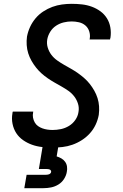

<svg xmlns="http://www.w3.org/2000/svg" viewBox="-20 -763 640 1003"><path d="M255 8Q227 8 199.5 5Q172 2 147 -7Q122 -16 100.5 -31Q79 -46 65 -67.5Q51 -89 45.5 -116Q40 -143 45 -171Q45 -173 45.5 -175.5Q46 -178 47 -180H154Q153 -179 153 -178Q153 -177 153 -175Q150 -162 152.5 -148.5Q155 -135 161.5 -123.5Q168 -112 178.5 -104.5Q189 -97 201.5 -92.5Q214 -88 227.5 -86Q241 -84 255 -84Q276 -84 298 -88.5Q320 -93 340 -105Q360 -117 373.5 -136.5Q387 -156 390 -178Q394 -200 387.5 -221Q381 -242 368 -259Q355 -276 338 -288Q321 -300 302.5 -310.5Q284 -321 265.5 -331.5Q247 -342 229.5 -354Q212 -366 196.5 -380Q181 -394 168 -410.5Q155 -427 144.5 -445.5Q134 -464 127.5 -484.5Q121 -505 119.5 -527.5Q118 -550 121 -572Q126 -598 137 -622Q148 -646 165.5 -667Q183 -688 206 -703Q229 -718 253.5 -727Q278 -736 303.5 -739.5Q329 -743 354 -743Q382 -743 408.5 -740Q435 -737 459.5 -728Q484 -719 504.5 -704Q525 -689 538.5 -667.5Q552 -646 556.5 -619.5Q561 -593 557 -566Q556 -564 555.5 -561.5Q555 -559 555 -557H448Q448 -558 448.5 -559Q449 -560 449 -562Q452 -581 446 -599.5Q440 -618 426 -630Q412 -642 393 -646.5Q374 -651 354 -651Q334 -651 313 -646Q292 -641 273.5 -629Q255 -617 243 -598Q231 -579 227 -558Q223 -535 229.5 -514Q236 -493 248.5 -476.5Q261 -460 278.5 -447.5Q296 -435 314.5 -424.5Q333 -414 351.5 -403.5Q370 -393 387 -381Q404 -369 420 -355Q436 -341 449 -324.5Q462 -308 472.5 -289.5Q483 -271 489.5 -250.5Q496 -230 497.5 -208Q499 -186 496 -163Q491 -136 479.5 -111.5Q468 -87 449.5 -66.5Q431 -46 407.5 -31Q384 -16 358.5 -7Q333 2 306.5 5Q280 8 255 8ZM107 220 119 150H219Q223 150 227.5 149.5Q232 149 236 147.5Q240 146 243.5 142.5Q247 139 247 135Q248 131 245.5 127.5Q243 124 239.5 122.5Q236 121 232 120.5Q228 120 224 120H183L203 0H285L276 54Q289 58 300.5 64.5Q312 71 320 82Q328 93 330 107Q332 121 329 135Q326 154 314.5 172Q303 190 285 201Q267 212 247 216Q227 220 207 220Z"/></svg>

Font: Iosevka Curly SmBdEx
Style: Italic
Weight: 600
Width: 7
Italic angle: -9°
Monospace: yes
Designer: Belleve Invis
Foundry: Belleve Invis
Version: Version 11.1.0; ttfautohint (v1.8.3)